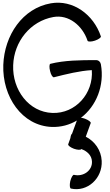

<svg xmlns="http://www.w3.org/2000/svg" viewBox="-20 -874 802 1399"><path d="M715 -609C662 -768 512 -878 351 -850C144 -814 12 -617 4 -401C-4 -170 140 43 358 51C425 53 487 36 540 4L505 100C499 104 495 116 493 132L477 177C474 186 493 200 519 210C545 219 569 220 572 212C615 227 648 258 650 302C654 368 588 416 519 400C511 398 499 419 492 446C486 474 488 498 497 500C617 527 728 425 721 298C717 220 670 155 605 122L641 23C644 15 625 1 599 -9C588 -13 579 -15 570 -16C681 -100 743 -250 715 -406C712 -423 698 -436 680 -436C568 -436 450 -435 347 -409C339 -407 338 -383 345 -356C351 -329 364 -309 373 -311C464 -334 560 -358 649 -363C662 -193 530 -45 362 -51C190 -57 69 -219 76 -399C82 -571 201 -720 369 -750C480 -770 581 -688 618 -577C621 -569 645 -569 672 -578C698 -587 718 -601 715 -609Z"/></svg>

Font: Nupuram Medium
Style: Regular
Weight: 500
Designer: Santhosh Thottingal (santhosh.thottingal@gmail.com)
Foundry: SMC
Version: Version 1.000